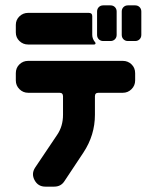

<svg xmlns="http://www.w3.org/2000/svg" viewBox="-20 -696 566 716"><path d="M507 -566Q507 -556 500.5 -549.5Q494 -543 484 -543H457Q447 -543 440.5 -549.5Q434 -556 434 -566V-653Q434 -663 440.5 -669.5Q447 -676 457 -676H484Q494 -676 500.5 -669.5Q507 -663 507 -653ZM415 -566Q415 -556 408.5 -549.5Q402 -543 392 -543H365Q355 -543 348.5 -549.5Q342 -556 342 -566V-653Q342 -663 348.5 -669.5Q355 -676 365 -676H392Q402 -676 408.5 -669.5Q415 -663 415 -653ZM335 -538Q337 -536 336 -533Q335 -530 331 -530H85Q66 -530 52.5 -543Q39 -556 39 -575V-603Q39 -622 52.5 -635Q66 -648 85 -648H311Q324 -648 324 -636V-566Q324 -551 335 -538ZM484 -396Q484 -377 470.5 -363.5Q457 -350 438 -350H347Q334 -350 334 -337V-268Q334 -192 291 -127L220 -20Q207 0 182 0H149Q122 0 109 -24Q96 -48 111 -71L193 -193Q215 -225 215 -268V-337Q215 -350 202 -350H85Q66 -350 52.5 -363.5Q39 -377 39 -396V-423Q39 -443 52.5 -456Q66 -469 85 -469H438Q457 -469 470.5 -456Q484 -443 484 -423Z"/></svg>

Font: Monomaniac One
Style: Regular
Weight: 400
Version: Version 1.000; ttfautohint (v1.8.3)